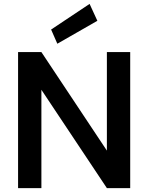

<svg xmlns="http://www.w3.org/2000/svg" viewBox="-20 -968 763 988"><path d="M73 0V-700H193L530 -193V-700H650V0H530L193 -506V0ZM275 -743 243 -816 441 -948 481 -861Z"/></svg>

Font: DM Sans 11pt SemiBold
Style: Regular
Weight: 600
Version: Version 4.004;gftools[0.9.30]